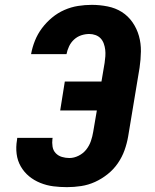

<svg xmlns="http://www.w3.org/2000/svg" viewBox="-20 -763 640 791"><path d="M256 8Q227 8 199.5 4.5Q172 1 146 -9.5Q120 -20 99.5 -37Q79 -54 65.5 -77.5Q52 -101 48.5 -129Q45 -157 50 -186L51 -195H197L196 -191Q194 -175 196.5 -159Q199 -143 209.5 -132Q220 -121 235 -116.5Q250 -112 266 -112Q285 -112 304 -121.5Q323 -131 335.5 -147Q348 -163 354.5 -182Q361 -201 364 -220L379 -308H228L247 -427H398L411 -504Q413 -517 414 -531Q415 -545 413.5 -558Q412 -571 407.5 -583.5Q403 -596 394.5 -605Q386 -614 373.5 -618.5Q361 -623 348 -623Q331 -623 314.5 -617.5Q298 -612 285 -600Q272 -588 264.5 -572Q257 -556 254 -540H108Q113 -568 124 -595.5Q135 -623 153 -647Q171 -671 194.5 -690.5Q218 -710 245.5 -722Q273 -734 301.5 -738.5Q330 -743 358 -743Q391 -743 423.5 -736.5Q456 -730 482 -713.5Q508 -697 526 -671Q544 -645 552.5 -614.5Q561 -584 560.5 -551Q560 -518 555 -484L508 -201Q503 -172 493 -144Q483 -116 465.5 -90.5Q448 -65 423.5 -45.5Q399 -26 371.5 -13.5Q344 -1 314.5 3.5Q285 8 256 8Z"/></svg>

Font: Iosevka Heavy Extended Oblique
Style: Regular
Weight: 900
Width: 7
Italic angle: -9°
Monospace: yes
Designer: Belleve Invis
Foundry: Belleve Invis
Version: Version 32.5.0; ttfautohint (v1.8.4)